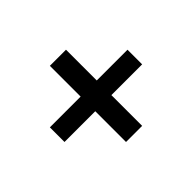

<svg xmlns="http://www.w3.org/2000/svg" viewBox="-87 -623 640 640"><g transform="rotate(-45 233.0 -303.5)"><path d="M195 -483H271V-338H416V-269H271V-124H195V-269H50V-338H195Z"/></g></svg>

Font: Podkova
Style: Regular
Weight: 400
Designer: Ilya Yudin
Foundry: Cyreal (www.cyreal.org)
Version: Version 2.103